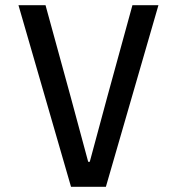

<svg xmlns="http://www.w3.org/2000/svg" viewBox="-20 -718 680 738"><path d="M253 0 51 -698H155L251 -348L319 -96H325L393 -348L489 -698H589L387 0Z"/></svg>

Font: Writer
Style: Regular
Weight: 400
Monospace: yes
Designer: Mike Abbink, Paul van der Laan, Pieter van Rosmalen
Foundry: Bold Monday
Version: Version 2.001 2020